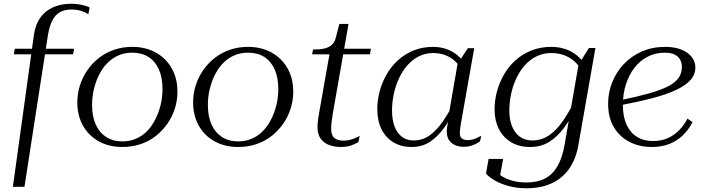

<svg xmlns="http://www.w3.org/2000/svg" viewBox="-20 -777 3769 1028"><path d="M59 -516H377L371 -486H54ZM362 -726Q326 -726 301 -712Q276 -698 260.5 -668Q245 -638 237 -591L111 223H49L162 -593Q170 -647 196.5 -683.5Q223 -720 265.5 -738.5Q308 -757 362 -757Q383 -757 401 -754Q419 -751 434 -747Q449 -743 460 -737L453 -701Q440 -710 416 -718Q392 -726 362 -726Z M826 -170Q834 -191 839.5 -213Q845 -235 847.5 -257Q850 -279 850 -301Q850 -362 830.5 -405.5Q811 -449 775 -472Q739 -495 688 -495Q652 -495 622 -483.5Q592 -472 568 -451.5Q544 -431 526.5 -404Q509 -377 497 -346Q489 -324 483.5 -302.5Q478 -281 475.5 -259Q473 -237 473 -215Q473 -154 492.5 -110.5Q512 -67 548.5 -43.5Q585 -20 635 -20Q671 -20 701 -31.5Q731 -43 755 -63.5Q779 -84 796.5 -111.5Q814 -139 826 -170ZM394 -228Q394 -276 408 -320Q422 -364 448 -401.5Q474 -439 510 -467Q546 -495 591 -510.5Q636 -526 688 -526Q759 -526 813.5 -496Q868 -466 899 -412Q930 -358 930 -287Q930 -239 916 -195Q902 -151 875.5 -113.5Q849 -76 813 -48Q777 -20 732 -5Q687 10 635 10Q564 10 509.5 -20Q455 -50 424.5 -104Q394 -158 394 -228Z M1446 -170Q1454 -191 1459.5 -213Q1465 -235 1467.5 -257Q1470 -279 1470 -301Q1470 -362 1450.5 -405.5Q1431 -449 1395 -472Q1359 -495 1308 -495Q1272 -495 1242 -483.5Q1212 -472 1188 -451.5Q1164 -431 1146.5 -404Q1129 -377 1117 -346Q1109 -324 1103.5 -302.5Q1098 -281 1095.5 -259Q1093 -237 1093 -215Q1093 -154 1112.5 -110.5Q1132 -67 1168.5 -43.5Q1205 -20 1255 -20Q1291 -20 1321 -31.5Q1351 -43 1375 -63.5Q1399 -84 1416.5 -111.5Q1434 -139 1446 -170ZM1014 -228Q1014 -276 1028 -320Q1042 -364 1068 -401.5Q1094 -439 1130 -467Q1166 -495 1211 -510.5Q1256 -526 1308 -526Q1379 -526 1433.5 -496Q1488 -466 1519 -412Q1550 -358 1550 -287Q1550 -239 1536 -195Q1522 -151 1495.5 -113.5Q1469 -76 1433 -48Q1397 -20 1352 -5Q1307 10 1255 10Q1184 10 1129.5 -20Q1075 -50 1044.5 -104Q1014 -158 1014 -228Z M1806 10Q1771 10 1742.5 -0.5Q1714 -11 1697 -34.5Q1680 -58 1680 -96Q1680 -107 1681 -119Q1682 -131 1684 -143.5Q1686 -156 1688 -169L1747 -503L1770 -516H1966L1961 -486H1651L1656 -512H1663Q1695 -512 1718 -517.5Q1741 -523 1756.5 -537Q1772 -551 1778 -576L1797 -649H1846L1761 -164Q1759 -149 1757 -135.5Q1755 -122 1754 -111Q1753 -100 1753 -89Q1753 -53 1770 -38.5Q1787 -24 1818 -24Q1836 -24 1852.5 -28Q1869 -32 1882.5 -38Q1896 -44 1906 -49L1899 -16Q1884 -7 1860.5 1.5Q1837 10 1806 10Z M2485 -402 2467 -372Q2452 -412 2427 -439Q2402 -466 2370 -479.5Q2338 -493 2299 -493Q2257 -493 2222 -475Q2187 -457 2160.5 -426.5Q2134 -396 2116 -357Q2098 -318 2088.5 -274Q2079 -230 2079 -186Q2079 -136 2092.5 -100Q2106 -64 2132 -44.5Q2158 -25 2194 -25Q2242 -25 2279.5 -51.5Q2317 -78 2350 -125.5Q2383 -173 2415 -235L2432 -215Q2396 -146 2360 -95.5Q2324 -45 2282 -17.5Q2240 10 2184 10Q2128 10 2086.5 -15Q2045 -40 2022.5 -85.5Q2000 -131 2000 -193Q2000 -241 2013 -289Q2026 -337 2050.5 -379.5Q2075 -422 2111.5 -455Q2148 -488 2195 -507Q2242 -526 2299 -526Q2343 -526 2379.5 -511Q2416 -496 2443 -468.5Q2470 -441 2485 -402ZM2519 -519 2448 -117Q2446 -107 2445 -97.5Q2444 -88 2443 -80Q2442 -72 2442 -65Q2442 -45 2452.5 -36Q2463 -27 2484 -27Q2507 -27 2526.5 -35.5Q2546 -44 2557 -50L2550 -21Q2542 -14 2528.5 -7Q2515 0 2498.5 4.5Q2482 9 2464 9Q2437 9 2416.5 0Q2396 -9 2384 -27Q2372 -45 2372 -74Q2372 -87 2375.5 -105.5Q2379 -124 2383 -144L2379 -142L2432 -447L2441 -452L2485 -519Z M3002 3 3080 -445 3089 -449 3133 -520H3168L3076 4Q3063 76 3027 127Q2991 178 2933.5 204.5Q2876 231 2799 231Q2748 231 2705 219.5Q2662 208 2630.5 190Q2599 172 2582 152L2596 74H2674L2655 177Q2646 176 2640 172.5Q2634 169 2631 162Q2628 155 2627.5 146Q2627 137 2630 125Q2638 146 2662 163Q2686 180 2721.5 190Q2757 200 2799 200Q2857 200 2897.5 179Q2938 158 2964 114Q2990 70 3002 3ZM3126 -403 3106 -373Q3091 -413 3065 -439.5Q3039 -466 3005.5 -479.5Q2972 -493 2932 -493Q2889 -493 2853 -475.5Q2817 -458 2790 -427.5Q2763 -397 2744.5 -357.5Q2726 -318 2716.5 -273.5Q2707 -229 2707 -184Q2707 -138 2721 -102Q2735 -66 2762.5 -45.5Q2790 -25 2830 -25Q2878 -25 2917.5 -51Q2957 -77 2990.5 -124.5Q3024 -172 3055 -234L3071 -213Q3038 -144 3001 -94Q2964 -44 2920 -17Q2876 10 2818 10Q2759 10 2716.5 -15.5Q2674 -41 2651 -86.5Q2628 -132 2628 -191Q2628 -240 2641 -288Q2654 -336 2679 -379Q2704 -422 2741 -455Q2778 -488 2826 -507Q2874 -526 2932 -526Q2966 -526 2996.5 -517.5Q3027 -509 3052 -492.5Q3077 -476 3096 -453.5Q3115 -431 3126 -403Z M3470 10Q3404 10 3351 -17Q3298 -44 3267 -95.5Q3236 -147 3236 -222Q3236 -282 3258 -337Q3280 -392 3320.5 -434.5Q3361 -477 3417 -501.5Q3473 -526 3541 -526Q3592 -526 3628 -511.5Q3664 -497 3683.5 -472Q3703 -447 3703 -416Q3703 -377 3676 -347.5Q3649 -318 3597 -294Q3545 -270 3467.5 -250Q3390 -230 3289 -211L3294 -239Q3387 -258 3451.5 -276Q3516 -294 3555.5 -314Q3595 -334 3613 -359.5Q3631 -385 3631 -419Q3631 -441 3621 -458.5Q3611 -476 3590.5 -485.5Q3570 -495 3539 -495Q3489 -495 3447.5 -473.5Q3406 -452 3376.5 -413.5Q3347 -375 3331 -324.5Q3315 -274 3315 -215Q3315 -153 3334.5 -110Q3354 -67 3390 -44.5Q3426 -22 3475 -22Q3523 -22 3558 -38.5Q3593 -55 3618.5 -82Q3644 -109 3661 -142L3688 -123Q3665 -79 3633 -49.5Q3601 -20 3560.5 -5Q3520 10 3470 10Z"/></svg>

Font: Roboto Serif 120pt Expanded Light
Style: Italic
Weight: 300
Width: 7
Italic angle: -10°
Designer: Greg Gazdowicz
Foundry: Commercial Type
Version: Version 1.008